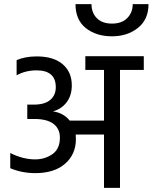

<svg xmlns="http://www.w3.org/2000/svg" viewBox="-20 -916 744 936"><path d="M627 -896H704Q704 -821 652.5 -780Q601 -739 526 -739Q449 -739 398.5 -779Q348 -819 348 -896H426Q426 -854 452 -827.5Q478 -801 526 -801Q574 -801 600.5 -828Q627 -855 627 -896ZM396 -575V-642H681V-575H565V0H487V-260H349Q350 -253 350 -238Q350 -164 297.5 -118Q245 -72 152 -72Q87 -72 30 -96V-170Q92 -139 151 -139Q199 -139 235.5 -164.5Q272 -190 272 -245Q272 -288 241 -312Q210 -336 147 -336H113V-406H145Q198 -406 225 -429Q252 -452 252 -491Q252 -573 158 -573Q105 -573 61 -549V-623Q104 -641 159 -641Q241 -641 285.5 -603Q330 -565 330 -500Q330 -450 304.5 -417Q279 -384 238 -373Q289 -366 320 -328H487V-575Z"/></svg>

Font: Hind
Style: Regular
Weight: 400
Designer: Manushi Parikh, Satya Rajpurohit
Foundry: Indian Type Foundry
Version: Version 2.000;PS 1.0;hotconv 1.0.79;makeotf.lib2.5.61930